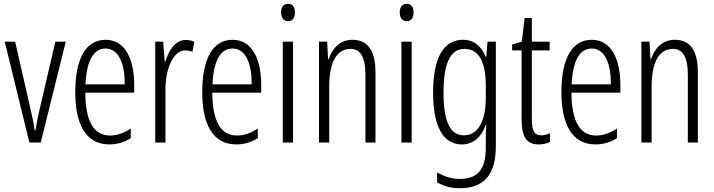

<svg xmlns="http://www.w3.org/2000/svg" viewBox="-20 -752 3768 1013"><path d="M135 0H195L327 -532H272L189 -175C179 -134 172 -96 167 -64H163C157 -107 148 -147 139 -185L60 -532H5Z M537 -542C430 -542 377 -438 377 -265C377 -102 430 10 556 10C599 10 637 -2 670 -23V-74C633 -49 597 -37 560 -37C473 -37 431 -115 430 -263H688V-305C688 -432 645 -542 537 -542ZM537 -496C609 -496 639 -410 638 -307H431C437 -435 475 -496 537 -496Z M960 -541C903 -541 871 -485 852 -427H849L841 -532H799V0H853V-279C852 -383 892 -486 957 -486C971 -486 985 -483 995 -478L1005 -532C990 -539 974 -541 960 -541Z M1207 -542C1100 -542 1047 -438 1047 -265C1047 -102 1100 10 1226 10C1269 10 1307 -2 1340 -23V-74C1303 -49 1267 -37 1230 -37C1143 -37 1101 -115 1100 -263H1358V-305C1358 -432 1315 -542 1207 -542ZM1207 -496C1279 -496 1309 -410 1308 -307H1101C1107 -435 1145 -496 1207 -496Z M1500 -732C1475 -732 1463 -713 1463 -686C1463 -659 1476 -640 1500 -640C1523 -640 1536 -658 1536 -686C1536 -713 1525 -732 1500 -732ZM1526 -532H1472V0H1526Z M1839 -542C1773 -542 1733 -496 1714 -440H1711L1706 -532H1663V0H1717V-295C1717 -431 1760 -494 1830 -494C1881 -494 1908 -452 1908 -357V0H1961V-370C1961 -488 1918 -542 1839 -542Z M2126 -732C2101 -732 2089 -713 2089 -686C2089 -659 2102 -640 2126 -640C2149 -640 2162 -658 2162 -686C2162 -713 2151 -732 2126 -732ZM2152 -532H2098V0H2152Z M2422 -542C2318 -542 2265 -443 2265 -264C2265 -81 2320 10 2417 10C2479 10 2521 -31 2543 -93H2546C2543 -57 2543 -28 2543 -2V30C2543 146 2496 192 2405 192C2363 192 2327 180 2286 158V210C2322 231 2360 241 2406 241C2538 241 2596 164 2596 20V-532H2552L2546 -453H2542C2520 -506 2484 -542 2422 -542ZM2430 -494C2510 -494 2543 -419 2543 -300V-233C2543 -125 2508 -38 2428 -38C2356 -38 2320 -108 2320 -264C2320 -407 2351 -494 2430 -494Z M2835 -38C2796 -38 2786 -67 2786 -126V-486H2880V-532H2786V-657H2748L2733 -532L2682 -517V-486H2732V-123C2732 -35 2755 10 2821 10C2846 10 2865 5 2882 -3V-49C2869 -43 2852 -38 2835 -38Z M3102 -542C2995 -542 2942 -438 2942 -265C2942 -102 2995 10 3121 10C3164 10 3202 -2 3235 -23V-74C3198 -49 3162 -37 3125 -37C3038 -37 2996 -115 2995 -263H3253V-305C3253 -432 3210 -542 3102 -542ZM3102 -496C3174 -496 3204 -410 3203 -307H2996C3002 -435 3040 -496 3102 -496Z M3540 -542C3474 -542 3434 -496 3415 -440H3412L3407 -532H3364V0H3418V-295C3418 -431 3461 -494 3531 -494C3582 -494 3609 -452 3609 -357V0H3662V-370C3662 -488 3619 -542 3540 -542Z"/></svg>

Font: Noto Sans Devanagari ExtraCondensed Light
Style: Regular
Weight: 300
Width: 2
Designer: Jelle Bosma - Monotype Design Team
Foundry: Monotype Imaging Inc.
Version: Version 2.004